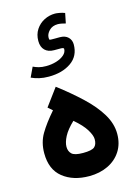

<svg xmlns="http://www.w3.org/2000/svg" viewBox="-129 -934 707 1000"><g transform="rotate(-15 225.0 -434.0)"><path d="M86.9 -629.4Q101.1 -622.6 117.2 -618.2Q133.3 -613.8 156.2 -613.8Q185.1 -613.8 210.9 -621.6Q236.8 -629.4 253.2 -643.6Q269.5 -657.7 269.5 -676.3Q269.5 -683.1 252.4 -683.1H217.3Q185.5 -683.1 167.7 -700.7Q149.9 -718.3 149.9 -750.5Q149.9 -785.6 167 -811.8Q184.1 -837.9 211.7 -852.1Q239.3 -866.2 270.5 -866.2Q278.3 -866.2 293.9 -863.5Q309.6 -860.8 322.8 -855.5L312 -801.8Q302.2 -804.7 290.5 -806.9Q278.8 -809.1 270.5 -809.1Q240.7 -809.1 223.4 -791Q206.1 -772.9 206.1 -753.9Q206.1 -744.6 207.5 -742.7Q209 -740.7 219.7 -740.7H263.7Q292 -740.7 307.9 -725.1Q323.7 -709.5 323.7 -686Q323.7 -623.5 276.1 -590.3Q228.5 -557.1 155.3 -557.1Q127 -557.1 104 -562.5Q81.1 -567.9 62 -576.7ZM175.8 -497.1Q247.1 -442.9 302.7 -390.4Q358.4 -337.9 390.1 -285.2Q421.9 -232.4 421.9 -177.7Q421.9 -124 396.5 -84.5Q371.1 -44.9 326.4 -23.4Q281.7 -2 225.1 -2Q138.7 -2 83.5 -45.9Q28.3 -89.8 28.3 -177.7Q28.3 -235.8 54.9 -281Q81.5 -326.2 130.4 -382.3L106.4 -403.3ZM218.8 -301.8Q181.2 -266.1 165 -235.1Q148.9 -204.1 148.9 -180.2Q148.9 -155.8 164.1 -141.4Q179.2 -127 224.6 -127Q271.5 -127 286.4 -139.6Q301.3 -152.3 301.3 -180.7Q301.3 -201.2 282 -232.9Q262.7 -264.6 218.8 -301.8Z"/></g></svg>

Font: Vazir
Style: Bold
Weight: 700
Designer: Saber Rastikerdar
Foundry: Saber Rastikerdar
Version: Version 30.0.0